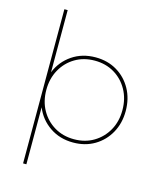

<svg xmlns="http://www.w3.org/2000/svg" viewBox="-134 -837 937 1126"><g transform="rotate(15 334.5 -274.0)"><path d="M135 -365Q163 -434 224 -475.5Q285 -517 366 -517Q439 -517 495.5 -483.5Q552 -450 584.5 -391.5Q617 -333 617 -258Q617 -184 584.5 -125.5Q552 -67 495.5 -33.5Q439 0 366 0Q285 0 224 -41.5Q163 -83 135 -152V194H115V-742H135ZM366 -497Q299 -497 247 -466Q195 -435 165 -381Q135 -327 135 -258Q135 -189 165 -135.5Q195 -82 247 -51Q299 -20 366 -20Q433 -20 485 -51Q537 -82 567 -135.5Q597 -189 597 -258Q597 -327 567 -381Q537 -435 485 -466Q433 -497 366 -497Z"/></g></svg>

Font: Alexandria Thin
Style: Regular
Weight: 250
Designer: Mohamed Gaber
Foundry: Kief Type Foundry
Version: Version 5.100